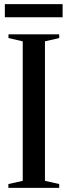

<svg xmlns="http://www.w3.org/2000/svg" viewBox="-20 -909 328 929"><path d="M90 -34V-709L21 -725V-743H266.5V-725L197.5 -709V-34L266.5 -18.5V0H20.5V-18.5ZM283 -889V-825.5H3.5V-889Z"/></svg>

Font: Merriweather 144pt
Style: Regular
Weight: 400
Version: Version 2.100